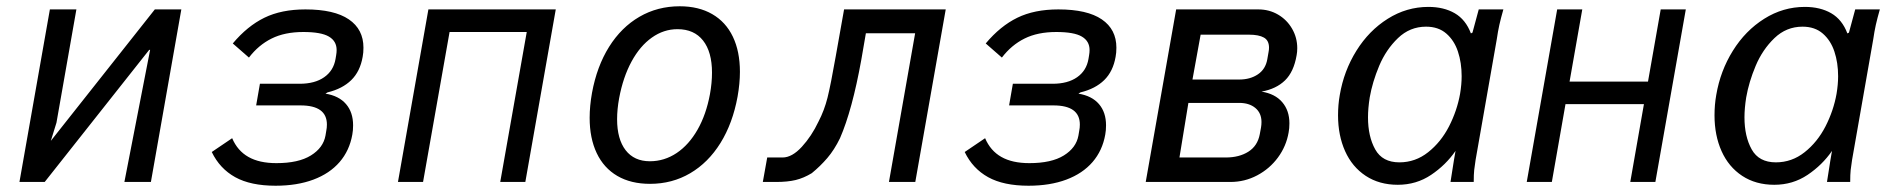

<svg xmlns="http://www.w3.org/2000/svg" viewBox="-20 -580 6040 612"><path d="M139 -550H223.5L160 -189L142 -131L473.5 -550H558L461 0H376.5L458.5 -421H455.5L122.5 0H42Z M655 -95.5 720 -139.5Q737 -99.5 771.8 -79.8Q806.5 -60 861 -60Q931.5 -60 971 -84.5Q1010.5 -109 1017.5 -148L1020 -163Q1022 -172.5 1022 -183Q1022 -244 938 -244H796.5L808.5 -313H935Q983.5 -313 1013.2 -333.8Q1043 -354.5 1049.5 -392L1051.5 -404Q1053 -412.5 1053 -420.5Q1053 -449 1028.2 -463.5Q1003.5 -478 947 -478Q887.5 -478 845.8 -457.2Q804 -436.5 773.5 -396.5L722 -441.5Q768.5 -497 822.8 -523.5Q877 -550 953.5 -550Q1045.5 -550 1092 -518.2Q1138.5 -486.5 1138.5 -428Q1138.5 -411.5 1136 -399Q1128 -352.5 1099.8 -324.8Q1071.5 -297 1024 -285.5L1017.5 -281.5Q1060.5 -274.5 1083 -248.2Q1105.5 -222 1105.5 -180.5Q1105.5 -164 1103 -151Q1094 -100 1062.5 -63.5Q1031 -27 979 -7.5Q927 12 858.5 12Q779 12 729.8 -15.2Q680.5 -42.5 655 -95.5Z M1345.5 -550H1751.5L1654.5 0H1574.5L1659 -478H1413L1328.5 0H1248.5Z M1859.5 -204.5Q1859.5 -242 1867 -284Q1882.5 -368.5 1921.5 -430.8Q1960.5 -493 2018.2 -526.5Q2076 -560 2146.5 -560Q2207 -560 2250.2 -535Q2293.5 -510 2316 -463Q2338.5 -416 2338.5 -351Q2338.5 -314 2331 -272Q2315.5 -187 2276.5 -124.2Q2237.5 -61.5 2180 -27.8Q2122.5 6 2052 6Q1991 6 1947.8 -19.2Q1904.5 -44.5 1882 -92Q1859.5 -139.5 1859.5 -204.5ZM2243 -280Q2249.5 -316 2249.5 -348.5Q2249.5 -414.5 2221 -450.8Q2192.5 -487 2139.5 -487Q2095.5 -487 2057.8 -460.2Q2020 -433.5 1993 -383.8Q1966 -334 1953.5 -267Q1947 -231.5 1947 -200Q1947 -136.5 1974.2 -101.2Q2001.5 -66 2051.5 -66Q2097.5 -66 2136.8 -92.2Q2176 -118.5 2203.5 -166.8Q2231 -215 2243 -280Z M2425.5 -78H2474.5Q2504.5 -78 2535.8 -112Q2567 -146 2589 -192.5Q2607.5 -228 2617.8 -269Q2628 -310 2644 -401L2670.5 -550H2994.5L2897.5 0H2813.5L2897 -474H2740L2725.5 -390Q2696.5 -229 2657.5 -139.5Q2639.5 -102.5 2617 -76.2Q2594.5 -50 2567.5 -28Q2542 -12.5 2516.2 -6.2Q2490.5 0 2454 0H2411.5Z M3055 -95.5 3120 -139.5Q3137 -99.5 3171.8 -79.8Q3206.5 -60 3261 -60Q3331.5 -60 3371 -84.5Q3410.5 -109 3417.5 -148L3420 -163Q3422 -172.5 3422 -183Q3422 -244 3338 -244H3196.5L3208.5 -313H3335Q3383.5 -313 3413.2 -333.8Q3443 -354.5 3449.5 -392L3451.5 -404Q3453 -412.5 3453 -420.5Q3453 -449 3428.2 -463.5Q3403.5 -478 3347 -478Q3287.5 -478 3245.8 -457.2Q3204 -436.5 3173.5 -396.5L3122 -441.5Q3168.5 -497 3222.8 -523.5Q3277 -550 3353.5 -550Q3445.5 -550 3492 -518.2Q3538.5 -486.5 3538.5 -428Q3538.5 -411.5 3536 -399Q3528 -352.5 3499.8 -324.8Q3471.5 -297 3424 -285.5L3417.5 -281.5Q3460.5 -274.5 3483 -248.2Q3505.5 -222 3505.5 -180.5Q3505.5 -164 3503 -151Q3494 -100 3462.5 -63.5Q3431 -27 3379 -7.5Q3327 12 3258.5 12Q3179 12 3129.8 -15.2Q3080.5 -42.5 3055 -95.5Z M3729 -550H3991Q4025.5 -550 4053.8 -533.5Q4082 -517 4098.5 -488.5Q4115 -460 4115 -426.5Q4115 -414 4113 -404Q4104 -351 4076 -323.8Q4048 -296.5 4001 -288Q4044.5 -281 4067.2 -254.2Q4090 -227.5 4090 -187Q4090 -170.5 4087.5 -158Q4080 -114 4053.5 -78Q4027 -42 3987.2 -21Q3947.5 0 3902 0H3632ZM3995.5 -152 3999.5 -173.5Q4001 -182.5 4001 -191Q4001 -219.5 3981.5 -235.8Q3962 -252 3930 -252H3768L3739.5 -78H3887Q3930 -78 3959.2 -96.5Q3988.5 -115 3995.5 -152ZM4019.5 -391 4023.5 -414Q4025 -421.5 4025 -428Q4025 -451 4008.8 -460.2Q3992.5 -469.5 3961 -469.5H3807L3781 -326.5H3930Q3965 -326.5 3989.5 -343Q4014 -359.5 4019.5 -391Z M4245 -212.5Q4245 -246 4250.5 -277Q4263.5 -354 4303.5 -418.2Q4343.5 -482.5 4403.5 -520.2Q4463.5 -558 4533 -558Q4582 -558 4617 -537.8Q4652 -517.5 4668.5 -473.5L4673.5 -476L4693.5 -550H4772Q4764 -522 4759.2 -500.8Q4754.5 -479.5 4751 -455L4683.5 -70.5Q4680.5 -52 4679 -38Q4677.5 -24 4677.5 0H4603.5Q4605 -11 4608.8 -33.8Q4612.5 -56.5 4614.5 -70L4619.5 -99Q4588.5 -54 4541.5 -22.5Q4494.5 9 4435.5 9Q4376.5 9 4333.2 -19.5Q4290 -48 4267.5 -98.2Q4245 -148.5 4245 -212.5ZM4634 -281Q4639 -311 4639 -337Q4639 -380 4627.2 -415.5Q4615.5 -451 4590.2 -473Q4565 -495 4525.5 -495Q4474 -495 4436 -458.5Q4398 -422 4376.2 -370.2Q4354.5 -318.5 4346 -269.5Q4340.5 -234.5 4340.5 -206Q4340.5 -145 4363.5 -103.8Q4386.5 -62.5 4440.5 -62.5Q4491.5 -62.5 4532.2 -94.8Q4573 -127 4598.8 -177.2Q4624.5 -227.5 4634 -281Z M4943.5 -550H5023.5L4983 -320H5233L5273.5 -550H5353.5L5256.5 0H5176.5L5220 -248H4970L4926.5 0H4846.5Z M5445 -212.5Q5445 -246 5450.5 -277Q5463.5 -354 5503.5 -418.2Q5543.5 -482.5 5603.5 -520.2Q5663.5 -558 5733 -558Q5782 -558 5817 -537.8Q5852 -517.5 5868.5 -473.5L5873.5 -476L5893.5 -550H5972Q5964 -522 5959.2 -500.8Q5954.5 -479.5 5951 -455L5883.5 -70.5Q5880.5 -52 5879 -38Q5877.5 -24 5877.5 0H5803.5Q5805 -11 5808.8 -33.8Q5812.5 -56.5 5814.5 -70L5819.5 -99Q5788.5 -54 5741.5 -22.5Q5694.5 9 5635.5 9Q5576.5 9 5533.2 -19.5Q5490 -48 5467.5 -98.2Q5445 -148.5 5445 -212.5ZM5834 -281Q5839 -311 5839 -337Q5839 -380 5827.2 -415.5Q5815.5 -451 5790.2 -473Q5765 -495 5725.5 -495Q5674 -495 5636 -458.5Q5598 -422 5576.2 -370.2Q5554.5 -318.5 5546 -269.5Q5540.5 -234.5 5540.5 -206Q5540.5 -145 5563.5 -103.8Q5586.5 -62.5 5640.5 -62.5Q5691.5 -62.5 5732.2 -94.8Q5773 -127 5798.8 -177.2Q5824.5 -227.5 5834 -281Z"/></svg>

Font: JuliaMono Italic
Style: Regular
Weight: 400
Italic angle: -9°
Monospace: yes
Designer: cormullion
Foundry: corm
Version: Version 0.049; ttfautohint (v1.8.4)